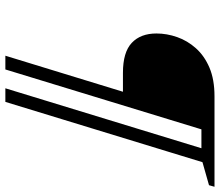

<svg xmlns="http://www.w3.org/2000/svg" viewBox="-73 -642 840 734"><g transform="rotate(90 347.0 -275.0)"><path d="M245.5 124.5H193L438 -675H573.5L558 -625H474.5ZM369.5 124.5H317.5L562 -675H694L688 -654L600 -629ZM469.5 -675 362.5 -325H258.5Q179.5 -325 143.8 -358.8Q108 -392.5 108 -453Q108 -493 121.8 -532.2Q135.5 -571.5 164.5 -604Q193.5 -636.5 238.8 -655.8Q284 -675 348 -675Z"/></g></svg>

Font: Newsreader 24pt SemiBold
Style: Italic
Weight: 600
Italic angle: -17°
Designer: Hugues Gentile
Foundry: Production Type
Version: Version 1.003